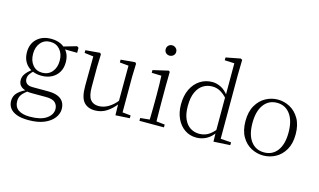

<svg xmlns="http://www.w3.org/2000/svg" viewBox="-115 -1159 2955 1778"><g transform="rotate(15 1362.0 -270.0)"><path d="M246 260Q176 260 132 243Q88 226 67 196.5Q46 167 46 128Q46 80 79.5 47Q113 14 177 -13L183 -3Q140 27 120.5 53Q101 79 101 117Q101 171 139.5 198.5Q178 226 250 226Q355 226 409 188.5Q463 151 463 97Q463 61 438 36Q413 11 346 11H220Q203 11 187 10Q171 9 157 5V3Q82 -15 82 -82Q82 -113 101 -140Q120 -167 162 -201V-210L186 -198Q157 -170 143.5 -150.5Q130 -131 130 -105Q130 -79 148 -62Q166 -45 207 -45H354Q409 -45 445.5 -30.5Q482 -16 500.5 12.5Q519 41 519 83Q519 127 488 168Q457 209 396.5 234.5Q336 260 246 260ZM257 -168Q201 -168 159 -190Q117 -212 94 -251.5Q71 -291 71 -345Q71 -426 122.5 -474Q174 -522 257 -522Q299 -522 333.5 -510Q368 -498 391 -475L393 -473Q443 -428 443 -345Q443 -291 419.5 -251.5Q396 -212 354 -190Q312 -168 257 -168ZM256 -197Q314 -197 349.5 -238.5Q385 -280 385 -346Q385 -412 349.5 -452.5Q314 -493 258 -493Q200 -493 165 -452Q130 -411 130 -345Q130 -279 164.5 -238Q199 -197 256 -197ZM362 -461V-478H368L506 -518L522 -507V-459Z M817 14Q747 14 709.5 -30Q672 -74 673 -185L675 -478L694 -463L589 -476V-502L728 -514L738 -502L734 -377V-188Q734 -103 761 -68.5Q788 -34 840 -34Q888 -34 933.5 -61Q979 -88 1017 -137L1036 -103H1018Q979 -51 929 -18.5Q879 14 817 14ZM1014 8 1011 -116V-117L1012 -467L927 -475V-502L1065 -514L1075 -502L1071 -377V-35L1150 -27V0Z M1242 0V-27L1353 -38H1372L1477 -27V0ZM1330 0Q1331 -24 1332 -64.5Q1333 -105 1333.5 -149Q1334 -193 1334 -226V-281Q1334 -332 1333 -375Q1332 -418 1330 -456L1237 -459V-485L1384 -519L1396 -511L1394 -377V-226Q1394 -193 1394.5 -149Q1395 -105 1395.5 -64.5Q1396 -24 1397 0ZM1355 -655Q1334 -655 1319.5 -668.5Q1305 -682 1305 -704Q1305 -726 1319.5 -740Q1334 -754 1355 -754Q1375 -754 1390.5 -740Q1406 -726 1406 -704Q1406 -682 1390.5 -668.5Q1375 -655 1355 -655Z M1789 14Q1726 14 1677.5 -19.5Q1629 -53 1601.5 -112Q1574 -171 1574 -247Q1574 -332 1604 -393.5Q1634 -455 1686 -488.5Q1738 -522 1803 -522Q1844 -522 1885.5 -501.5Q1927 -481 1964 -431H1974L1963 -401Q1924 -444 1889 -463Q1854 -482 1813 -482Q1765 -482 1725.5 -457.5Q1686 -433 1662.5 -381.5Q1639 -330 1639 -248Q1639 -174 1661 -124.5Q1683 -75 1721 -51Q1759 -27 1806 -27Q1851 -27 1887.5 -47Q1924 -67 1962 -114L1972 -83H1963Q1929 -33 1884.5 -9.5Q1840 14 1789 14ZM1954 9 1952 -92V-95V-420L1953 -429V-742L1860 -746V-773L2000 -800L2015 -791L2012 -641V-34L2113 -27V0Z M2431 14Q2370 14 2315 -15Q2260 -44 2225.5 -103.5Q2191 -163 2191 -253Q2191 -343 2226 -403Q2261 -463 2316 -492.5Q2371 -522 2431 -522Q2492 -522 2547 -492.5Q2602 -463 2637 -403Q2672 -343 2672 -253Q2672 -163 2637 -103.5Q2602 -44 2547 -15Q2492 14 2431 14ZM2431 -16Q2511 -16 2557.5 -77.5Q2604 -139 2604 -252Q2604 -365 2557.5 -428Q2511 -491 2431 -491Q2351 -491 2304.5 -428Q2258 -365 2258 -252Q2258 -139 2304.5 -77.5Q2351 -16 2431 -16Z"/></g></svg>

Font: Noto Serif TC
Style: Regular
Weight: 200
Designer: Ryoko NISHIZUKA 西塚涼子 (kana & ideographs); Frank Grießhammer (Latin, Greek & Cyrillic); Wenlong ZHANG 张文龙 (bopomofo); San
Foundry: Adobe
Version: Version 2.001;hotconv 1.1.0;makeotfexe 2.6.0